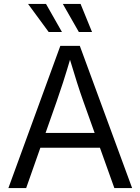

<svg xmlns="http://www.w3.org/2000/svg" viewBox="-20 -962 718 982"><path d="M22.9 0 288.6 -727.5H388.2L655.8 0H564.9L406.2 -443.8Q391.6 -484.4 373.3 -541.7Q355 -599.1 328.6 -687H347.2Q321.3 -598.6 302.5 -540.5Q283.7 -482.4 270 -443.8L113.8 0ZM154.3 -206.5V-282.2H523.9V-206.5ZM383.3 -798.3 301.3 -941.9H392.1L450.7 -798.3ZM229 -798.3 123.5 -941.9H215.3L296.9 -798.3Z"/></svg>

Font: V-Inter
Style: Regular-375
Weight: 375
Designer: Rasmus Andersson
Foundry: rsms
Version: Version 4.000;git-4146feb